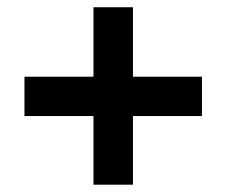

<svg xmlns="http://www.w3.org/2000/svg" viewBox="-20 -616 621 525"><path d="M343.6 -406.3H532.2V-298.7H343.6V-111H235.6V-298.7H46.9V-406.3H235.6V-596.2H343.6Z"/></svg>

Font: Noto Sans Khmer
Style: Regular
Weight: 400
Designer: Danh Hong and the Monotype Design Team
Foundry: Monotype Imaging Inc.
Version: Version 2.003